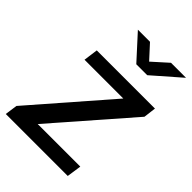

<svg xmlns="http://www.w3.org/2000/svg" viewBox="-220 -836 931 931"><g transform="rotate(45 245.0 -371.0)"><path d="M423 0 434 -75H142L483 -466L491 -530H92L82 -456H348L7 -64L-2 0ZM310 -671 245 -742H162L275 -618H350L492 -742H389Z"/></g></svg>

Font: Cheyenne Sans Medium
Style: Italic
Weight: 500
Italic angle: -8.13011°
Designer: The Public Sans project authors (U.S. Web Design System), Libre Franklin designed by Pablo Impallari and Rodrigo Fuenzal
Foundry: The Cheyenne Sans Project Authors
Version: Version 2.007